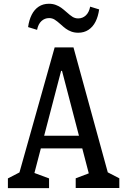

<svg xmlns="http://www.w3.org/2000/svg" viewBox="-20 -976 660 996"><path d="M21 -50.5 100.7 -91.7 71.2 -47 263.5 -730H361.2L547.5 -51.3L519.3 -92.2L599 -51V-0.7H372.7V-51L466.3 -86.5L447.2 -51.3L301.7 -608.5H297L150.3 -47L139.3 -85.8L234.5 -50.5V0H21ZM168 -272H449.2V-206.2H168ZM294.7 -849.7Q276.2 -866.3 263.5 -874.2Q250.8 -882.2 234.7 -882.2Q212 -882.2 195.1 -866.8Q178.2 -851.3 172.3 -821.2L125.7 -835.5Q130.7 -872 144.4 -899.3Q158.2 -926.7 180.8 -941.6Q203.3 -956.5 233.8 -956.5Q253.7 -956.5 269.8 -950.3Q286 -944.2 297.7 -935.7Q309.3 -927.2 325.2 -913.2Q343.2 -896.8 356.2 -888.7Q369.3 -880.5 385.7 -880.5Q408.3 -880.5 425.1 -895.9Q441.8 -911.3 447.7 -941.5L494.3 -927.2Q489.3 -890.7 475.5 -863.4Q461.7 -836.2 438.9 -821.2Q416.2 -806.2 385.7 -806.2Q365.8 -806.2 349.7 -812.3Q333.5 -818.5 321.7 -827.1Q309.8 -835.7 294.7 -849.7Z"/></svg>

Font: Monaspace Xenon Var
Style: Regular
Weight: 400
Designer: Riley Cran and the Lettermatic Team
Version: Version 1.000 (Monaspace Xenon Var)